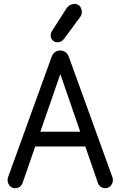

<svg xmlns="http://www.w3.org/2000/svg" viewBox="-20 -974 630 1004"><path d="M60 10Q44 10 34 0.5Q24 -9 21 -22.5Q18 -36 22 -47L249 -674Q256 -694 268.5 -702Q281 -710 295 -710Q309 -710 321.5 -702Q334 -694 341 -674L568 -47Q572 -36 569 -22.5Q566 -9 556 0.5Q546 10 530 10Q517 10 506.5 2.5Q496 -5 492 -17L285 -617H306L98 -17Q94 -5 83.5 2.5Q73 10 60 10ZM122 -208V-285H464V-208ZM280 -753Q265 -753 255 -763.5Q245 -774 245 -788Q245 -802 252 -812L327 -929Q337 -945 354.5 -951Q372 -957 386 -950Q397 -945 402.5 -934Q408 -923 408 -911Q408 -904 405.5 -897Q403 -890 397 -882L315 -771Q302 -753 280 -753Z"/></svg>

Font: National Park
Style: Regular
Weight: 400
Designer: Andrea Herstowski, Ben Hoepner
Version: Version 1.009